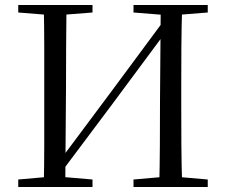

<svg xmlns="http://www.w3.org/2000/svg" viewBox="-20 -748 903 768"><path d="M155 0Q157 -84 157 -168Q157 -252 157 -337V-391Q157 -476 157 -560.5Q157 -645 155 -728H246Q245 -645 244.5 -560.5Q244 -476 244 -391L241 0ZM617 0Q619 -84 619.5 -169Q620 -254 620 -343L623 -728H709Q706 -645 705.5 -560.5Q705 -476 705 -391V-337Q705 -252 705.5 -168Q706 -84 709 0ZM53 0V-30L190 -42H210L350 -30V0ZM53 -698V-728H350V-698L210 -687H190ZM514 0V-30L652 -42H673L811 -30V0ZM514 -698V-728H811V-698L673 -687H652ZM213 -43 197 -92H209L429 -387L649 -684L667 -636H655L431 -334Z"/></svg>

Font: Noto Serif JP
Style: Regular
Weight: 400
Designer: Ryoko NISHIZUKA  (kana & ideographs); Frank Grießhammer (Latin, Greek & Cyrillic); Wenlong ZHANG  (bopomofo); Sandoll Co
Foundry: Adobe
Version: Version 2.003-H1;hotconv 1.1.1;makeotfexe 2.6.0